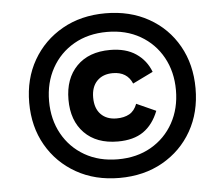

<svg xmlns="http://www.w3.org/2000/svg" viewBox="-50 -725 889 790"><g transform="rotate(-5 394.5 -330.0)"><path d="M413 10Q312 10 234.5 -34Q157 -78 113 -154.5Q69 -231 69 -330Q69 -429 113 -505.5Q157 -582 234.5 -626Q312 -670 413 -670Q514 -670 591.5 -626.5Q669 -583 712.5 -506Q756 -429 756 -330Q756 -231 712.5 -154.5Q669 -78 591.5 -34Q514 10 413 10ZM413 -67Q491 -67 550 -101Q609 -135 642 -194.5Q675 -254 675 -330Q675 -406 642 -465.5Q609 -525 550 -559Q491 -593 413 -593Q335 -593 276 -559Q217 -525 184 -465.5Q151 -406 151 -330Q151 -254 184 -194.5Q217 -135 276 -101Q335 -67 413 -67ZM419 -140Q331 -140 281 -191Q231 -242 231 -329Q231 -416 281 -467Q331 -518 419 -518Q484 -518 526 -489.5Q568 -461 586 -413L502 -372Q481 -422 422 -422Q381 -422 357 -397.5Q333 -373 333 -329Q333 -284 357 -259.5Q381 -235 422 -235Q453 -235 474.5 -247Q496 -259 507 -288L587 -252Q565 -196 524.5 -168Q484 -140 419 -140Z"/></g></svg>

Font: Work Sans SemiBold
Style: Italic
Weight: 600
Italic angle: -13°
Designer: Wei Huang
Foundry: Wei Huang
Version: Version 2.012; ttfautohint (v1.8.3)